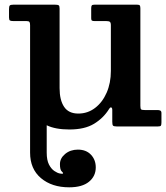

<svg xmlns="http://www.w3.org/2000/svg" viewBox="-20 -540 710 820"><path d="M275.5 260Q201.5 260 155 220.8Q108.5 181.5 108.5 112V-432.5Q108.5 -442.5 105.8 -446.2Q103 -450 93.5 -450H37.5Q26.5 -450 22.5 -452.5Q18.5 -455 18.5 -465.5V-501Q18.5 -513 21.8 -516.5Q25 -520 36.5 -520H215Q226.5 -520 230.5 -517.5Q234.5 -515 234.5 -503.5V-163.5Q234.5 -112.5 253.8 -83.8Q273 -55 314.5 -55Q354.5 -55 386 -79Q417.5 -103 435.5 -144.2Q453.5 -185.5 453.5 -237V-432Q453.5 -443.5 449.2 -446.8Q445 -450 434 -450H385Q377 -450 373.2 -451.8Q369.5 -453.5 369.5 -461.5V-504Q369.5 -513.5 372 -516.8Q374.5 -520 383 -520H566Q575 -520 577.2 -516.5Q579.5 -513 579.5 -504V-88Q579.5 -75.5 582.8 -72.8Q586 -70 598.5 -70H653.5Q660.5 -70 665 -67.5Q669.5 -65 669.5 -57V-17.5Q669.5 -7 667.2 -3.5Q665 0 655 0H477.5Q465.5 0 462.5 -3.8Q459.5 -7.5 459.5 -20V-72Q459.5 -78.5 455.5 -81Q451.5 -83.5 445.5 -74Q421.5 -35.5 381.5 -11.2Q341.5 13 276.5 13Q216.5 13 179.5 -5V112Q179.5 144 189.2 162.8Q199 181.5 212 190.2Q225 199 235.8 201Q246.5 203 248.5 201.5Q251.5 199 243.8 192.2Q236 185.5 236 161Q236 136 258.2 117.5Q280.5 99 312.5 99Q348 99 368.5 120.8Q389 142.5 389 175Q389 212.5 360 236.2Q331 260 275.5 260Z"/></svg>

Font: Besley SemiBold
Style: Regular
Weight: 600
Designer: Owen Earl
Foundry: indestructible type*
Version: Version 2.001; ttfautohint (v1.8.3)